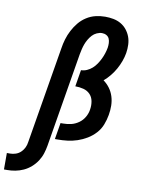

<svg xmlns="http://www.w3.org/2000/svg" viewBox="-217 -812 820 1104"><g transform="rotate(10 192.5 -260.0)"><path d="M-115 223V127H-96Q-80 127 -63.5 121.5Q-47 116 -34.5 104Q-22 92 -14.5 76.5Q-7 61 -5 44L89 -520Q93 -547 101 -574Q109 -601 122.5 -627Q136 -653 154.5 -675.5Q173 -698 198 -714Q223 -730 251 -736.5Q279 -743 306 -743Q331 -743 354.5 -738.5Q378 -734 398 -722.5Q418 -711 432.5 -693Q447 -675 455 -653.5Q463 -632 464 -607.5Q465 -583 461 -558Q457 -534 448 -509.5Q439 -485 426.5 -462.5Q414 -440 397 -419Q380 -398 360 -381Q381 -366 396.5 -345Q412 -324 420 -298.5Q428 -273 428.5 -245.5Q429 -218 424 -190Q419 -161 408 -132.5Q397 -104 376 -81Q355 -58 328.5 -42Q302 -26 273.5 -16.5Q245 -7 216 -3.5Q187 0 158 0H143L159 -96H174Q198 -96 221 -101.5Q244 -107 264.5 -121.5Q285 -136 297.5 -158Q310 -180 313 -203Q317 -228 312.5 -251.5Q308 -275 292.5 -291Q277 -307 254 -313Q231 -319 206 -319L222 -416Q239 -416 256 -423.5Q273 -431 286.5 -443Q300 -455 310.5 -470.5Q321 -486 329 -502.5Q337 -519 342.5 -536Q348 -553 351 -570Q353 -583 352.5 -597Q352 -611 347 -622.5Q342 -634 330.5 -640.5Q319 -647 305 -647Q290 -647 274.5 -640Q259 -633 248 -621Q237 -609 228.5 -594.5Q220 -580 214.5 -565Q209 -550 205.5 -535Q202 -520 199 -504L108 44Q104 68 96.5 91.5Q89 115 75 136.5Q61 158 41 175.5Q21 193 -2 203.5Q-25 214 -49 218.5Q-73 223 -96 223Z"/></g></svg>

Font: Iosevka Web
Style: Bold Italic
Weight: 700
Italic angle: -9°
Monospace: yes
Designer: Belleve Invis
Foundry: Belleve Invis
Version: Version 28.0.3; ttfautohint (v1.8.3)